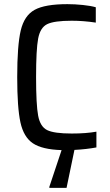

<svg xmlns="http://www.w3.org/2000/svg" viewBox="-20 -716 529 926"><path d="M445 -5Q397 4 339 7L301 190H218V185L277 8Q183 5 138.5 -25Q94 -55 78.5 -126Q63 -197 63 -344Q63 -497 80 -569Q97 -641 147 -668.5Q197 -696 305 -696Q341 -696 379.5 -692Q418 -688 442 -681V-607Q382 -616 326 -616Q241 -616 207.5 -599.5Q174 -583 164 -530Q154 -477 154 -344Q154 -211 164 -158Q174 -105 207.5 -88.5Q241 -72 326 -72Q396 -72 445 -81Z"/></svg>

Font: Saira Semi Condensed
Style: Regular
Weight: 400
Width: 4
Designer: Hector Gatti with collaboration of the Omnibus-Type team
Foundry: Omnibus-Type
Version: Version 1.001; ttfautohint (v1.8)